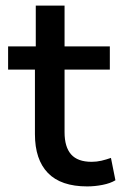

<svg xmlns="http://www.w3.org/2000/svg" viewBox="-20 -658 438 687"><path d="M292 9Q198 9 151.5 -39Q105 -87 105 -178V-409H9V-492H108V-638H211V-492H373V-409H211V-185Q211 -132 234.5 -105.5Q258 -79 308 -79Q326 -79 343 -83Q360 -87 377 -93L393 -13Q375 -2 347 3.5Q319 9 292 9Z"/></svg>

Font: NunitoSans_10ptSemiBold
Style: Regular
Weight: 600
Designer: Vernon Adams
Foundry: Vernon Adams
Version: Version 3.101;gftools[0.9.27]